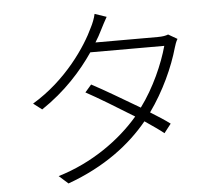

<svg xmlns="http://www.w3.org/2000/svg" viewBox="-56 -867 1112 962"><g transform="rotate(-5 500.0 -385.5)"><path d="M812 -668C800 -663 784 -660 759 -660H446C459 -681 470 -700 479 -719C488 -736 501 -763 513 -783L454 -803C450 -782 438 -753 430 -738C387 -645 280 -485 108 -382L151 -349C271 -429 356 -525 416 -613H788C764 -525 713 -408 644 -315C559 -365 467 -420 406 -452L374 -415C433 -383 527 -326 612 -273C518 -163 375 -60 204 -9L250 32C438 -36 567 -137 656 -245C695 -218 728 -196 751 -177L786 -222C761 -241 727 -263 688 -287C760 -387 813 -504 840 -600C843 -611 850 -631 857 -642Z"/></g></svg>

Font: Spoqa Han Sans Neo Light
Style: Regular
Weight: 300
Designer: [Spoqa Han Sans Neo] Dong-huui Kim  Younghwa Kang  Yujin Lee  [Noto Sans] Ryoko NISHIZUKA  (kana & ideographs); Paul D. 
Foundry: Spoqa (http://www.spoqa-han-sans.com)
Version: Version 1.000